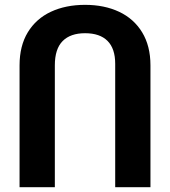

<svg xmlns="http://www.w3.org/2000/svg" viewBox="-20 -780 708 800"><path d="M334.5 -641.6Q273.4 -641.6 241 -608.9Q208.5 -576.2 208.5 -507.8V0H61.5V-507.8Q61.5 -588.9 95.9 -645.5Q130.4 -702.1 192.1 -731Q253.9 -759.8 334.5 -759.8Q414.6 -759.8 476.1 -731Q537.6 -702.1 572.3 -645.3Q606.9 -588.4 606.9 -507.8V0H460V-514.2Q460 -577.6 428 -609.6Q396 -641.6 334.5 -641.6Z"/></svg>

Font: Mardoto
Style: Bold
Weight: 700
Designer: Christian Robertson, Vahan Hovhannisyan
Foundry: Google
Version: Version 1.000